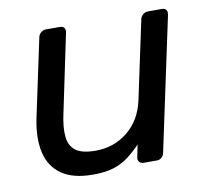

<svg xmlns="http://www.w3.org/2000/svg" viewBox="-65 -591 731 673"><g transform="rotate(-10 301.0 -255.0)"><path d="M214 10Q143 10 102.5 -18.5Q62 -47 50.5 -98Q39 -149 52 -215L112 -497Q114 -507 122 -513.5Q130 -520 140 -520H190Q200 -520 204.5 -513.5Q209 -507 207 -497L149 -220Q138 -171 141.5 -137.5Q145 -104 167.5 -87.5Q190 -71 238 -71Q303 -71 352 -110.5Q401 -150 416 -220L475 -497Q477 -507 485 -513.5Q493 -520 503 -520H552Q563 -520 567.5 -513.5Q572 -507 570 -497L469 -23Q467 -13 460 -6.5Q453 0 442 0H396Q386 0 380.5 -6.5Q375 -13 377 -23L386 -67Q364 -44 341 -26.5Q318 -9 288.5 0.5Q259 10 214 10Z"/></g></svg>

Font: Rubik
Style: Italic
Weight: 400
Italic angle: -12°
Designer: Hubert and Fischer
Foundry: Hubert and Fischer
Version: Version 2.300;gftools[0.9.30]